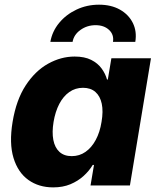

<svg xmlns="http://www.w3.org/2000/svg" viewBox="-20 -791 675 819"><path d="M207 8.3Q145.5 8.3 101.1 -23.4Q56.6 -55.2 37.6 -117.4Q18.6 -179.7 33.7 -271Q49.3 -365.2 89.8 -427Q130.4 -488.8 185.3 -519.3Q240.2 -549.8 298.3 -549.8Q340.8 -549.8 368.9 -535.6Q397 -521.5 413.3 -499Q429.7 -476.6 436.5 -451.7H439.9L455.1 -542.5H624L534.2 0H366.2L380.9 -87.4H375.5Q360.4 -62 336.4 -40.3Q312.5 -18.6 280.3 -5.1Q248 8.3 207 8.3ZM286.1 -125Q318.8 -125 344.7 -143.1Q370.6 -161.1 388.4 -194.1Q406.2 -227.1 413.1 -271Q420.9 -315.9 414.1 -348.4Q407.2 -380.9 387 -398.7Q366.7 -416.5 334 -416.5Q301.3 -416.5 275.6 -398.4Q250 -380.4 232.9 -347.7Q215.8 -314.9 208.5 -271Q201.2 -227.1 207.5 -194.1Q213.9 -161.1 233.6 -143.1Q253.4 -125 286.1 -125ZM402.3 -771Q454.1 -771 491.5 -750Q528.8 -729 546.6 -693.1Q564.5 -657.2 557.1 -612.3H461.9Q466.8 -643.1 445.3 -663.3Q423.8 -683.6 387.7 -683.6Q351.6 -683.6 323.2 -663.3Q294.9 -643.1 289.6 -612.3H194.8Q202.6 -657.2 232.2 -693.1Q261.7 -729 306.2 -750Q350.6 -771 402.3 -771Z"/></svg>

Font: Inter 16pt ExtraBold
Style: Italic
Weight: 800
Italic angle: -9.3988°
Version: Version 4.001;git-66647c0bb